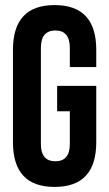

<svg xmlns="http://www.w3.org/2000/svg" viewBox="-20 -728 430 756"><path d="M205 -390H359V-168Q359 8 195 8Q31 8 31 -168V-532Q31 -708 195 -708Q359 -708 359 -532V-464H255V-539Q255 -608 198 -608Q141 -608 141 -539V-161Q141 -93 198 -93Q255 -93 255 -161V-290H205Z"/></svg>

Font: Adderley Bold
Style: Regular
Weight: 700
Designer: gorohovskiy
Version: Version 1.003 November 13, 2017